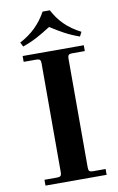

<svg xmlns="http://www.w3.org/2000/svg" viewBox="-101 -984 641 1039"><g transform="rotate(-10 220.0 -465.0)"><path d="M62 -786 74 -762C136 -784 175 -807 230 -842C285 -807 324 -784 386 -762L398 -786C326 -822 280 -872 250 -930H210C176 -868 129 -821 62 -786ZM62 0H398V-32H328C310 -32 304 -38 304 -56V-656C304 -674 310 -680 328 -680H398V-712H62V-680H132C150 -680 156 -674 156 -656V-56C156 -38 150 -32 132 -32H62Z"/></g></svg>

Font: Old Standard
Style: Bold
Weight: 700
Designer: Alexey Kryukov <alexios@thessalonica.org.ru>
Version: Version 2.0.2